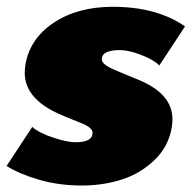

<svg xmlns="http://www.w3.org/2000/svg" viewBox="-38 -537 583 573"><path d="M-18.3 -41.7 58.3 -158.3Q77.5 -140.8 119.6 -126.7Q161.7 -112.5 188.3 -112.5Q238.3 -112.5 238.3 -140.8Q238.3 -156.7 201.7 -170.8Q156.7 -188.3 131.7 -200Q35.8 -245 35.8 -320Q35.8 -326.7 37.5 -341.7Q50 -420.8 121.7 -468.8Q193.3 -516.7 298.3 -516.7Q430 -516.7 514.2 -458.3L437.5 -341.7Q420 -359.2 382.9 -373.3Q345.8 -387.5 320 -387.5Q265.8 -387.5 265.8 -360Q265.8 -345 302.5 -329.2Q343.3 -311.7 372.5 -300Q476.7 -258.3 476.7 -180.8Q476.7 -174.2 475 -159.2Q465.8 -100.8 423.8 -60Q381.7 -19.2 325.4 -1.2Q269.2 16.7 205.8 16.7Q138.3 16.7 79.2 -0.4Q20 -17.5 -18.3 -41.7Z"/></svg>

Font: BoonTook
Style: Italic
Weight: 400
Italic angle: -9°
Designer: Sungsit Sawaiwan
Foundry: FontUni
Version: Version 3.0